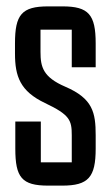

<svg xmlns="http://www.w3.org/2000/svg" viewBox="-20 -577 348 602"><path d="M175 5C257 5 280 -21 280 -111V-153C280 -224 271 -268 185 -305C115 -335 107 -367 107 -414V-484H205V-366H280V-441C280 -531 258 -557 176 -557H131C48 -557 27 -531 27 -441V-409C27 -338 43 -291 121 -254C199 -217 205 -200 205 -153V-68H108V-196H28V-111C28 -21 48 5 131 5Z"/></svg>

Font: Queering
Style: Regular
Weight: 400
Designer: Adam Naccarato
Foundry: adamnac
Version: Version 2.000;hotconv 1.0.109;makeotfexe 2.5.65596